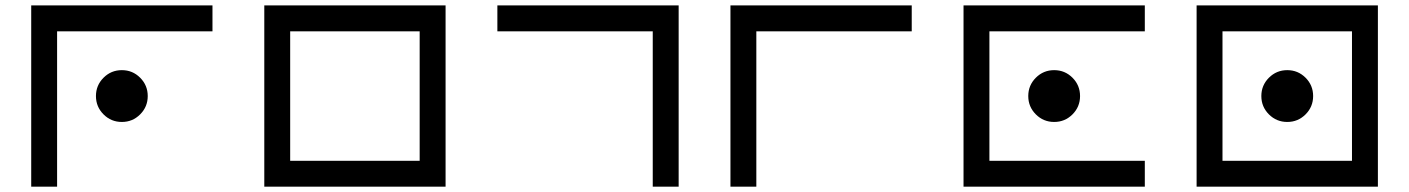

<svg xmlns="http://www.w3.org/2000/svg" viewBox="-20 -704 5313 724"><path d="M781.2 -683.6V-585.9H195.3V0H97.7V-683.6ZM439.5 -244.1Q398.9 -244.1 370.4 -272.7Q341.8 -301.3 341.8 -341.8Q341.8 -382.3 370.4 -410.9Q398.9 -439.5 439.5 -439.5Q480 -439.5 508.5 -410.9Q537.1 -382.3 537.1 -341.8Q537.1 -301.3 508.5 -272.7Q480 -244.1 439.5 -244.1Z M1074.2 -585.9V-97.7H1562.5V-585.9ZM976.6 -683.6H1660.2V0H976.6Z M2539.1 0H2441.4V-585.9H1855.5V-683.6H2539.1Z M3418 -683.6V-585.9H2832V0H2734.4V-683.6Z M4296.9 -683.6V-585.9H3710.9V-97.7H4296.9V0H3613.3V-683.6ZM3955.1 -244.1Q3914.6 -244.1 3886 -272.7Q3857.4 -301.3 3857.4 -341.8Q3857.4 -382.3 3886 -410.9Q3914.6 -439.5 3955.1 -439.5Q3995.6 -439.5 4024.2 -410.9Q4052.7 -382.3 4052.7 -341.8Q4052.7 -301.3 4024.2 -272.7Q3995.6 -244.1 3955.1 -244.1Z M4589.8 -585.9V-97.7H5078.1V-585.9ZM4492.2 -683.6H5175.8V0H4492.2ZM4834 -244.1Q4793.5 -244.1 4764.9 -272.7Q4736.3 -301.3 4736.3 -341.8Q4736.3 -382.3 4764.9 -410.9Q4793.5 -439.5 4834 -439.5Q4874.5 -439.5 4903.1 -410.9Q4931.6 -382.3 4931.6 -341.8Q4931.6 -301.3 4903.1 -272.7Q4874.5 -244.1 4834 -244.1Z"/></svg>

Font: BabelStone Pigpen
Style: Regular
Weight: 400
Designer: Andrew West
Foundry: BabelStone
Version: Version 1.02 November 6, 2013